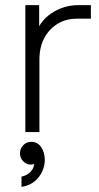

<svg xmlns="http://www.w3.org/2000/svg" viewBox="-20 -516 387 750"><path d="M79 0V-496H133V-361L114 -370Q132 -431 180 -463.5Q228 -496 287 -496H335V-443H280Q238 -443 205 -423Q172 -403 153 -367.5Q134 -332 134 -283V0ZM64 214V174Q87 169 100.5 154Q114 139 114 119Q114 104 110 95L132 82Q135 89 135 97Q135 107 129 114Q123 121 115.5 124Q108 127 101 127Q83 127 70.5 114Q58 101 58 83Q58 65 70.5 51.5Q83 38 102 38Q127 38 141 59Q155 80 155 109Q155 131 145 153.5Q135 176 115 192.5Q95 209 64 214Z"/></svg>

Font: Fustat Light
Style: Regular
Weight: 300
Designer: Mohamed Gaber, Khaled Hosny, Laura Garcia Mut
Foundry: Kief Type Foundry, Alif Type Foundry, Hard Type Foundry
Version: Version 1.007